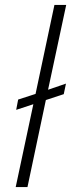

<svg xmlns="http://www.w3.org/2000/svg" viewBox="-20 -763 290 783"><path d="M44 0 116 -338 46 -315 54 -357 125 -380 202 -743H250L176 -397L249 -422L240 -379L167 -355L92 0Z"/></svg>

Font: Saira Thin ExtraLight
Style: Italic
Weight: 250
Italic angle: -12°
Version: Version 1.101